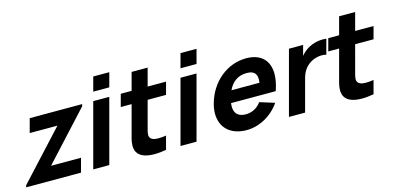

<svg xmlns="http://www.w3.org/2000/svg" viewBox="-121 -1147 3229 1573"><g transform="rotate(-15 1493.5 -360.0)"><path d="M-52.3 0H412.7L444.3 -118H190.3L562.8 -523L567.3 -540H122.3L90.7 -422H325.7L-47.8 -17Z M681.3 -615H817.3L849.5 -735H713.5ZM516.5 0H652.5L797.2 -540H661.2Z M1094.4 -435H1250.4L1278.6 -540H1122.6L1162.7 -690H1026.7L986.6 -540H894.6L866.4 -435H958.4L903.2 -229C890.2 -180.3 876.9 -141.1 876.9 -103.9C876.9 -91.5 878.3 -79.3 881.8 -67C898 -11.1 958.5 9.7 1034.2 9.7C1065.5 9.7 1099.4 6.1 1133.9 0L1164.1 -113C1140.8 -109.8 1118.5 -107.5 1098.9 -107.5C1062.7 -107.5 1035.3 -115.4 1026.4 -140C1024.6 -144.5 1023.9 -149.8 1023.9 -155.8C1023.9 -176.2 1032.7 -204.5 1041.4 -237Z M1421.3 -615H1557.3L1589.5 -735H1453.5ZM1256.5 0H1392.5L1537.2 -540H1401.2Z M1747.3 -232H2126.3C2144.6 -284 2153.5 -331.1 2153.5 -372.3C2153.5 -486.4 2085.3 -555 1960.4 -555C1800.4 -555 1656.6 -440 1609.1 -263C1601.5 -234.5 1597.8 -207.4 1597.8 -182.1C1597.8 -63.8 1678.8 15 1815.6 15C1919.6 15 2029.9 -42 2097.4 -141L1971.9 -180C1940.1 -136 1894.7 -112 1841.7 -112C1777.4 -112 1745.3 -144.8 1745.3 -204.5C1745.3 -213.1 1746 -222.3 1747.3 -232ZM1934.7 -437C1991.1 -437 2018 -414 2018 -361.1C2018 -352.6 2017.3 -343.2 2015.9 -333H1777.9C1810.2 -401.5 1861.7 -437 1934.7 -437Z M2492.1 -514C2463.2 -499.5 2438.5 -478 2417.8 -453L2441.1 -540H2321.1L2176.4 0H2313.4L2387.4 -276C2404 -338 2441.8 -382 2495.6 -404C2518.2 -413.4 2544.1 -418.1 2567.1 -418.1C2580.9 -418.1 2593.7 -416.4 2604.1 -413L2638.1 -540C2628.1 -541.3 2617.8 -541.9 2607.4 -541.9C2568.6 -541.9 2528 -532.9 2492.1 -514Z M2854.4 -435H3010.4L3038.6 -540H2882.6L2922.7 -690H2786.7L2746.6 -540H2654.6L2626.4 -435H2718.4L2663.2 -229C2650.2 -180.3 2636.9 -141.1 2636.9 -103.9C2636.9 -91.5 2638.3 -79.3 2641.8 -67C2658 -11.1 2718.5 9.7 2794.2 9.7C2825.5 9.7 2859.4 6.1 2893.9 0L2924.1 -113C2900.8 -109.8 2878.5 -107.5 2858.9 -107.5C2822.7 -107.5 2795.3 -115.4 2786.4 -140C2784.6 -144.5 2783.9 -149.8 2783.9 -155.8C2783.9 -176.2 2792.7 -204.5 2801.4 -237Z"/></g></svg>

Font: Manrope
Style: ExtraBoldItalic
Weight: 800
Italic angle: -15°
Designer: Mikhail Sharanda
Foundry: Mikhail Sharanda
Version: Version 4.502;hotconv 1.0.109;makeotfexe 2.5.65596